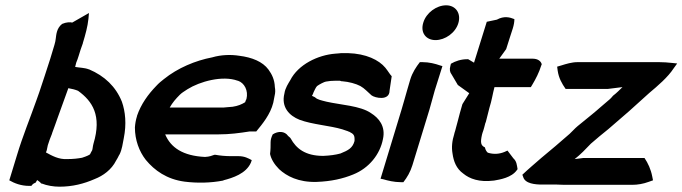

<svg xmlns="http://www.w3.org/2000/svg" viewBox="-20 -689 2570 723"><path d="M15 -10C34 1 59 11 90 11H98L104 4C104 4 112 -1 114 -1L120 -11C124 -8 132 -3 135 2H137C157 10 182 14 204 14C253 14 296 3 337 -15C368 -27 400 -50 417 -84C421 -90 425 -98 429 -106L430 -107C440 -127 442 -149 446 -168C457 -222 452 -269 439 -306C416 -363 374 -403 315 -428H314C299 -434 279 -434 263 -437L267 -453C270 -460 274 -471 276 -478C281 -494 286 -511 292 -526V-527C302 -560 310 -589 313 -618L315 -640L252 -604C245 -606 230 -606 214 -599C192 -582 192 -556 190 -544C189 -537 188 -529 185 -520L169 -467C156 -426 141 -381 128 -342L117 -311C93 -243 65 -175 44 -105ZM160 -142C164 -156 170 -171 176 -186V-187C181 -202 192 -229 198 -248C211 -284 223 -318 237 -356V-357C250 -355 265 -351 274 -347C328 -308 364 -254 332 -148C329 -137 329 -128 327 -123C325 -119 322 -115 319 -108C317 -106 308 -101 289 -95C273 -92 255 -90 234 -90H233C201 -88 175 -103 153 -115L156 -123Z M496 -252C491 -236 489 -223 488 -209C488 -162 504 -119 529 -87C562 -47 608 -14 675 -5C723 1 773 0 820 -9H821V-10C856 -19 907 -35 925 -77L928 -86C915 -93 901 -101 878 -101H849C829 -101 808 -103 792 -106H787C778 -103 770 -99 752 -98C669 -102 623 -133 602 -183H803C845 -183 882 -188 920 -194H945C968 -222 998 -258 1009 -302L1014 -328C1017 -340 1017 -350 1015 -361C1014 -389 1004 -409 991 -427C969 -457 929 -473 881 -479C850 -484 813 -483 779 -473C716 -461 649 -433 597 -391C588 -384 578 -376 568 -365C538 -334 511 -297 496 -253ZM619 -284C630 -303 641 -316 657 -332C664 -339 672 -344 686 -353C732 -382 818 -406 875 -385H876C900 -377 916 -348 908 -316C907 -314 905 -311 903 -304C890 -296 876 -290 856 -287L832 -285C826 -284 820 -284 813 -284Z M1051 -337C1038 -285 1070 -253 1108 -238C1156 -220 1223 -216 1269 -202C1279 -198 1289 -196 1294 -193H1295C1313 -184 1316 -179 1315 -158C1308 -132 1292 -123 1262 -111C1244 -106 1222 -103 1197 -102C1128 -102 1095 -131 1075 -167C1072 -172 1070 -172 1065 -177C1052 -196 1027 -196 1007 -183C1002 -173 999 -163 999 -154C999 -140 999 -125 997 -110V-109C1001 -90 1013 -70 1031 -52C1059 -26 1104 -2 1172 -4C1227 -6 1271 -16 1310 -32C1370 -56 1411 -108 1422 -165C1433 -214 1406 -245 1377 -263C1337 -291 1262 -294 1210 -306C1190 -311 1175 -314 1167 -322C1165 -324 1156 -327 1155 -328C1155 -329 1156 -331 1158 -334L1161 -342C1164 -348 1169 -360 1174 -365C1182 -371 1201 -381 1208 -382H1209C1219 -384 1230 -385 1243 -385H1260C1260 -385 1262 -384 1266 -383H1269C1294 -381 1320 -374 1337 -365C1353 -356 1364 -343 1379 -330C1392 -320 1447 -308 1447 -348L1455 -402C1448 -409 1443 -419 1431 -434C1407 -463 1359 -487 1290 -489H1265C1259 -488 1253 -488 1243 -487C1177 -482 1103 -446 1073 -387C1066 -375 1054 -358 1051 -337Z M1574 -604C1562 -566 1584 -538 1620 -538C1656 -538 1695 -565 1706 -602C1717 -639 1696 -669 1660 -669C1624 -669 1585 -641 1574 -604ZM1513 -349C1505 -323 1500 -301 1492 -276L1413 -16L1423 -14C1440 -9 1464 -3 1489 -3H1499C1513 -21 1525 -41 1533 -67L1597 -276C1605 -303 1610 -324 1617 -348L1646 -440L1636 -443C1619 -449 1596 -455 1571 -455H1561C1547 -437 1533 -416 1525 -390Z M1676 -441C1672 -427 1674 -417 1681 -408L1704 -369L1747 -338C1739 -325 1731 -312 1722 -298L1721 -296C1714 -273 1709 -253 1703 -230C1698 -214 1696 -201 1691 -187V-186C1682 -158 1680 -134 1684 -111C1688 -82 1698 -54 1725 -35C1748 -16 1785 -2 1839 -9H1840C1863 -13 1906 -20 1926 -48L1929 -52C1926 -68 1926 -81 1913 -93L1891 -122L1880 -117C1861 -109 1839 -107 1817 -114C1813 -117 1808 -124 1806 -134C1791 -141 1788 -151 1795 -182L1797 -189C1802 -202 1805 -216 1808 -227L1809 -228L1823 -283C1832 -311 1835 -335 1842 -361H1979L1985 -371C1997 -391 2010 -416 2018 -442L2020 -447C2017 -459 2005 -468 1986 -468H1860L1886 -504L1899 -545L1911 -582C1915 -595 1917 -607 1917 -617C1900 -624 1878 -630 1851 -615L1813 -607L1765 -453L1743 -466H1739C1716 -466 1695 -459 1678 -449Z M1947 -31 1950 -23C1957 3 1996 6 2022 6H2077C2085 6 2095 7 2106 7H2360C2382 7 2403 3 2422 -4L2439 -10L2436 -25C2431 -51 2420 -75 2407 -94H2176C2165 -93 2156 -91 2144 -90C2166 -107 2185 -127 2205 -148C2226 -166 2248 -185 2271 -203C2323 -247 2374 -292 2425 -339C2456 -365 2495 -398 2517 -432L2530 -450L2511 -452C2478 -456 2446 -455 2413 -455H2155C2133 -455 2111 -448 2095 -443L2078 -438L2080 -423C2084 -395 2096 -374 2110 -354H2268L2324 -361C2314 -351 2301 -338 2289 -329L2288 -328C2284 -323 2281 -320 2277 -316C2255 -298 2229 -274 2209 -258L2155 -214C2143 -204 2135 -194 2125 -185C2088 -153 2055 -124 2018 -94C1993 -72 1970 -53 1947 -31Z"/></svg>

Font: SolarCharger
Style: 952
Weight: 900
Designer: Mew Too
Foundry: Cannot Into Space Fonts/KineticPlasma Fonts
Version: Version 1.100